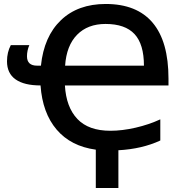

<svg xmlns="http://www.w3.org/2000/svg" viewBox="-20 -745 933 962"><path d="M460 4.9Q335 -12.2 263.9 -95.5Q192.9 -178.7 183.1 -316.9Q101.1 -316.9 58.1 -347.2Q15.1 -377.4 15.1 -438Q15.1 -483.4 34.2 -519H127Q115.2 -491.7 115.2 -462.9Q115.2 -416 166 -416H185.1Q200.2 -562.5 285.2 -643.8Q370.1 -725.1 509.8 -725.1Q665.5 -725.1 744.9 -631.1Q824.2 -537.1 824.2 -351.1V-316.9H305.2Q311.5 -208 367.7 -148.9Q423.8 -89.8 533.2 -89.8Q592.3 -89.8 659.2 -105.2Q726.1 -120.6 783.2 -147V-41Q691.4 1.5 573.2 7.8V196.8H460ZM508.8 -625Q419.4 -625 366.2 -570.8Q313 -516.6 306.2 -416H701.2Q701.2 -523.4 654.1 -574.2Q606.9 -625 508.8 -625Z"/></svg>

Font: JBL Sans
Style: Semibold
Weight: 600
Version: Version 1.10